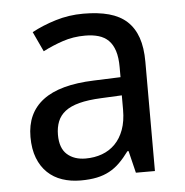

<svg xmlns="http://www.w3.org/2000/svg" viewBox="-45 -590 621 643"><g transform="rotate(-5 265.5 -268.0)"><path d="M387.2 0 369.1 -74.2H365.2Q349.1 -52.2 333 -36.4Q316.9 -20.5 297.9 -10.3Q278.8 0 255.4 4.9Q231.9 9.8 201.2 9.8Q167.5 9.8 139.2 0.2Q110.8 -9.3 90.1 -29.1Q69.3 -48.8 57.6 -78.9Q45.9 -108.9 45.9 -149.9Q45.9 -230 102.3 -272.9Q158.7 -315.9 273.9 -319.8L363.8 -323.2V-356.9Q363.8 -389.6 356.7 -411.6Q349.6 -433.6 336.2 -447Q322.8 -460.4 303 -466.3Q283.2 -472.2 257.8 -472.2Q217.3 -472.2 182.4 -460.4Q147.5 -448.7 115.2 -432.1L84 -499Q120.1 -518.6 164.6 -532.2Q209 -545.9 257.8 -545.9Q307.6 -545.9 344 -535.9Q380.4 -525.9 404.1 -504.2Q427.7 -482.4 439.5 -448.7Q451.2 -415 451.2 -367.2V0ZM224.1 -62Q253.9 -62 279.3 -71.3Q304.7 -80.6 323.2 -99.4Q341.8 -118.2 352.3 -146.7Q362.8 -175.3 362.8 -213.9V-262.2L293 -258.8Q249 -256.8 219.2 -249Q189.5 -241.2 171.6 -227.3Q153.8 -213.4 146 -193.6Q138.2 -173.8 138.2 -148.9Q138.2 -104 161.9 -83Q185.5 -62 224.1 -62Z"/></g></svg>

Font: Puppies Kittens
Style: Regular
Weight: 400
Foundry: Ascender Corporation and Peter Mawhorter
Version: Version 0.1